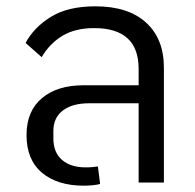

<svg xmlns="http://www.w3.org/2000/svg" viewBox="-20 -578 619 608"><path d="M245 10Q162 10 113 -31Q64 -72 64 -150Q64 -226 112.5 -267Q161 -308 245 -308H419V-360Q419 -489 278 -489Q218 -489 177.5 -464.5Q137 -440 112 -397L61 -442Q87 -491 141 -524.5Q195 -558 282 -558Q386 -558 442.5 -506.5Q499 -455 499 -364V0H419V-251H263Q209 -251 179 -228Q149 -205 149 -163V-140Q149 -95 176.5 -71.5Q204 -48 251 -48Q265 -48 274.5 -49Q284 -50 290 -51L297 4Q291 7 274.5 8.5Q258 10 245 10Z"/></svg>

Font: IBM Plex Sans Thai
Style: Regular
Weight: 400
Designer: Mike Abbink, Paul van der Laan, Pieter van Rosmalen, Ben Mitchell, Mark Frömberg
Foundry: Bold Monday
Version: Version 1.1